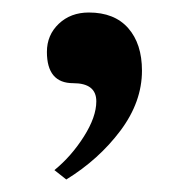

<svg xmlns="http://www.w3.org/2000/svg" viewBox="-20 -127 302 307"><path d="M86 160 67 145Q94 123 114 91.5Q134 60 134 35Q134 6 97 6Q55 6 55 -44Q55 -71 74 -89Q93 -107 122 -107Q163 -107 185 -82Q207 -57 207 -14Q207 36 172.5 82Q138 128 86 160Z"/></svg>

Font: UnnaMedium
Style: Regular
Weight: 500
Designer: Jorge de Buen Unna
Foundry: Omnibus-Type
Version: Version 2.008;hotconv 1.0.109;makeotfexe 2.5.65596